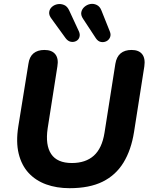

<svg xmlns="http://www.w3.org/2000/svg" viewBox="-20 -976 783 1007"><path d="M345 11Q277 11 222 -9Q167 -29 130 -69Q93 -109 78 -170Q63 -231 76 -313L129 -641Q134 -678 155.5 -696Q177 -714 213 -714Q252 -714 270 -691.5Q288 -669 281 -628L230 -303Q217 -215 248.5 -168Q280 -121 357 -121Q429 -121 472 -159.5Q515 -198 528 -279L585 -641Q591 -678 612.5 -696Q634 -714 670 -714Q708 -714 725.5 -692Q743 -670 737 -628L683 -284Q668 -189 627.5 -123Q587 -57 518 -23Q449 11 345 11ZM483 -775 416 -877Q403 -896 406.5 -912.5Q410 -929 423.5 -940.5Q437 -952 454 -955Q471 -958 487.5 -950Q504 -942 512 -921L556 -811Q563 -794 557 -780Q551 -766 537.5 -759.5Q524 -753 509 -756Q494 -759 483 -775ZM324 -776 250 -878Q236 -896 238 -912.5Q240 -929 252.5 -940Q265 -951 282 -954Q299 -957 316 -950Q333 -943 343 -921L394 -811Q401 -795 396.5 -781Q392 -767 379 -760.5Q366 -754 351 -757Q336 -760 324 -776Z"/></svg>

Font: Nunito ExtraLight ExtraBold
Style: Italic
Weight: 800
Italic angle: -9°
Version: Version 3.602